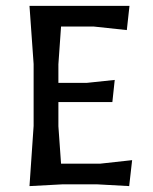

<svg xmlns="http://www.w3.org/2000/svg" viewBox="-20 -625 518 651"><path d="M178 -407V-344H274L369 -354L361 -279H178V-197L187 -70H319L428 -82L418 6L309 0H192L80 6L94 -198V-408L80 -605H419L410 -523L298 -535H187Z"/></svg>

Font: Galdeano
Style: Regular
Weight: 400
Designer: Dario Manuel Muhafara
Foundry: Dario Manuel Muhafara
Version: Version 1.001